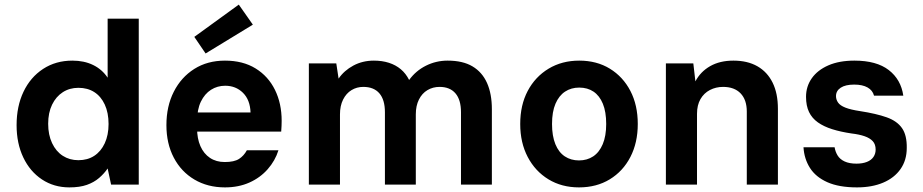

<svg xmlns="http://www.w3.org/2000/svg" viewBox="-20 -801 4006 833"><path d="M281 12Q214 12 162 -22.5Q110 -57 81 -118Q52 -179 52 -258Q52 -340 82 -403Q112 -466 167 -502Q222 -538 294 -538Q345 -538 384 -519Q423 -500 447 -464V-720H582V0H462L447 -70Q432 -48 410 -29Q388 -10 357 1Q326 12 281 12ZM320 -106Q360 -106 389 -125Q418 -144 434.5 -179.5Q451 -215 451 -263Q451 -312 434.5 -347.5Q418 -383 389 -401.5Q360 -420 320 -420Q282 -420 252.5 -401Q223 -382 206 -347Q189 -312 189 -264Q189 -216 206 -180Q223 -144 252.5 -125Q282 -106 320 -106Z M956 12Q881 12 823.5 -22Q766 -56 734 -117Q702 -178 702 -258Q702 -340 734 -403Q766 -466 823 -502Q880 -538 956 -538Q1034 -538 1089 -504Q1144 -470 1173 -411Q1202 -352 1202 -277Q1202 -267 1201.5 -255Q1201 -243 1200 -230H799V-313H1067Q1065 -368 1034 -398.5Q1003 -429 957 -429Q923 -429 895.5 -411.5Q868 -394 851.5 -360Q835 -326 835 -274V-245Q835 -200 849.5 -167Q864 -134 891 -116Q918 -98 955 -98Q996 -98 1017 -111.5Q1038 -125 1051 -149H1188Q1174 -104 1141.5 -67Q1109 -30 1062 -9Q1015 12 956 12ZM872 -569 823 -641 1016 -781 1077 -694Z M1320 0V-526H1439L1449 -460Q1473 -495 1513 -516.5Q1553 -538 1602 -538Q1638 -538 1667.5 -528.5Q1697 -519 1719 -500.5Q1741 -482 1755 -454Q1784 -494 1828 -516Q1872 -538 1922 -538Q1988 -538 2030 -513Q2072 -488 2093 -441Q2114 -394 2114 -327V0H1980V-314Q1980 -368 1956 -396Q1932 -424 1887 -424Q1858 -424 1834.5 -410Q1811 -396 1797.5 -369Q1784 -342 1784 -305V0H1650V-314Q1650 -368 1626 -396Q1602 -424 1556 -424Q1528 -424 1505 -410Q1482 -396 1468.5 -369Q1455 -342 1455 -305V0Z M2492 12Q2417 12 2359.5 -23Q2302 -58 2269.5 -120Q2237 -182 2237 -263Q2237 -345 2269.5 -406.5Q2302 -468 2360 -503Q2418 -538 2493 -538Q2569 -538 2626 -503Q2683 -468 2715 -406.5Q2747 -345 2747 -263Q2747 -182 2715 -120Q2683 -58 2625.5 -23Q2568 12 2492 12ZM2492 -105Q2527 -105 2553.5 -122.5Q2580 -140 2595 -175.5Q2610 -211 2610 -263Q2610 -316 2595.5 -351Q2581 -386 2555 -403.5Q2529 -421 2493 -421Q2458 -421 2431.5 -403.5Q2405 -386 2390 -351Q2375 -316 2375 -263Q2375 -211 2389.5 -175.5Q2404 -140 2430.5 -122.5Q2457 -105 2492 -105Z M2869 0V-526H2988L2997 -448Q3019 -490 3061 -514Q3103 -538 3162 -538Q3223 -538 3266 -513.5Q3309 -489 3332 -442.5Q3355 -396 3355 -329V0H3220V-317Q3220 -368 3193 -396Q3166 -424 3117 -424Q3086 -424 3060 -410.5Q3034 -397 3019 -371Q3004 -345 3004 -307V0Z M3698 12Q3620 12 3569.5 -10.5Q3519 -33 3494 -72.5Q3469 -112 3466 -162H3601Q3604 -143 3614 -126.5Q3624 -110 3644.5 -100.5Q3665 -91 3696 -91Q3722 -91 3741 -98.5Q3760 -106 3769.5 -120Q3779 -134 3779 -152Q3779 -175 3766.5 -188.5Q3754 -202 3731 -210Q3708 -218 3674 -222Q3627 -229 3590.5 -240.5Q3554 -252 3528.5 -270Q3503 -288 3490 -315Q3477 -342 3477 -381Q3477 -426 3502 -461.5Q3527 -497 3574 -517.5Q3621 -538 3687 -538Q3783 -538 3836 -497Q3889 -456 3899 -386H3772Q3766 -409 3744 -421.5Q3722 -434 3686 -434Q3648 -434 3627.5 -420.5Q3607 -407 3607 -384Q3607 -369 3616 -356Q3625 -343 3648 -334Q3671 -325 3711 -319Q3782 -308 3827 -292Q3872 -276 3893.5 -245Q3915 -214 3914 -159Q3914 -106 3887 -67.5Q3860 -29 3811.5 -8.5Q3763 12 3698 12Z"/></svg>

Font: DM Sans 9pt
Style: Bold
Weight: 700
Designer: Colophon Foundry, Jonny Pinhorn
Foundry: Colophon Foundry
Version: Version 4.004;gftools[0.9.30]